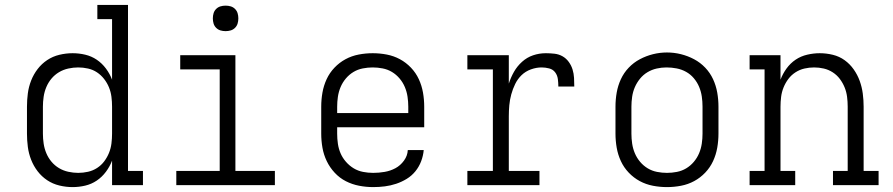

<svg xmlns="http://www.w3.org/2000/svg" viewBox="-20 -755 3640 783"><path d="M276 8Q249 8 222 1.5Q195 -5 172.5 -20Q150 -35 133.5 -56.5Q117 -78 107 -103.5Q97 -129 93.5 -156Q90 -183 90 -210V-320Q90 -347 93.5 -374Q97 -401 107 -426.5Q117 -452 133.5 -473.5Q150 -495 172.5 -510Q195 -525 222 -531.5Q249 -538 276 -538Q302 -538 327.5 -532Q353 -526 374.5 -511.5Q396 -497 412 -475.5Q428 -454 437 -430V-677H377V-735H502V-58H563V0H437V-100Q428 -76 412 -54.5Q396 -33 374.5 -18.5Q353 -4 327.5 2Q302 8 276 8ZM299 -50Q319 -50 339 -54.5Q359 -59 376 -70Q393 -81 405 -97Q417 -113 424.5 -131.5Q432 -150 434.5 -170Q437 -190 437 -210V-320Q437 -340 434.5 -360Q432 -380 424.5 -398.5Q417 -417 404.5 -433Q392 -449 375.5 -460Q359 -471 339 -475.5Q319 -480 299 -480Q279 -480 258.5 -475.5Q238 -471 220.5 -460.5Q203 -450 190 -434.5Q177 -419 169 -400Q161 -381 158 -360.5Q155 -340 155 -320V-210Q155 -190 158 -169.5Q161 -149 169 -130Q177 -111 190 -95.5Q203 -80 220.5 -69.5Q238 -59 258.5 -54.5Q279 -50 299 -50Z M699 0V-58H876V-472H715V-530H940V-58H1101V0ZM900 -628Q889 -628 879 -631Q869 -634 861.5 -641.5Q854 -649 851 -659Q848 -669 848 -680Q848 -691 851 -701Q854 -711 861.5 -718.5Q869 -726 879 -729Q889 -732 900 -732Q911 -732 921 -729Q931 -726 938.5 -718.5Q946 -711 949 -701Q952 -691 952 -680Q952 -669 949 -659Q946 -649 938.5 -641.5Q931 -634 921 -631Q911 -628 900 -628Z M1502 8Q1473 8 1444.5 2.5Q1416 -3 1390.5 -16Q1365 -29 1345 -50.5Q1325 -72 1312.5 -98Q1300 -124 1295 -152.5Q1290 -181 1290 -210V-320Q1290 -349 1295 -377.5Q1300 -406 1312 -432Q1324 -458 1344 -479Q1364 -500 1389 -513.5Q1414 -527 1442.5 -532.5Q1471 -538 1500 -538Q1529 -538 1557.5 -532.5Q1586 -527 1611 -513.5Q1636 -500 1656 -479Q1676 -458 1688 -432Q1700 -406 1705 -377.5Q1710 -349 1710 -320V-236H1355V-210Q1355 -189 1358 -168.5Q1361 -148 1369 -129.5Q1377 -111 1391 -95Q1405 -79 1422.5 -68.5Q1440 -58 1460.5 -54Q1481 -50 1502 -50Q1525 -50 1548.5 -54Q1572 -58 1592.5 -69Q1613 -80 1627.5 -100Q1642 -120 1643 -143H1708Q1706 -120 1697.5 -97.5Q1689 -75 1674 -56.5Q1659 -38 1638.5 -25.5Q1618 -13 1595.5 -5.5Q1573 2 1549.5 5Q1526 8 1502 8ZM1355 -294H1645V-320Q1645 -340 1642 -360.5Q1639 -381 1631 -400Q1623 -419 1609.5 -435Q1596 -451 1578.5 -461.5Q1561 -472 1540.5 -476Q1520 -480 1500 -480Q1480 -480 1459.5 -476Q1439 -472 1421.5 -461.5Q1404 -451 1390.5 -435Q1377 -419 1369 -400Q1361 -381 1358 -360.5Q1355 -340 1355 -320Z M1886 0V-58H1990V-472H1886V-530H2055V-414Q2063 -439 2076 -462Q2089 -485 2109 -503Q2129 -521 2154 -529.5Q2179 -538 2206 -538Q2223 -538 2241 -536Q2259 -534 2274 -525.5Q2289 -517 2299.5 -502.5Q2310 -488 2315 -471.5Q2320 -455 2321 -437.5Q2322 -420 2322 -402H2257Q2257 -417 2255 -432.5Q2253 -448 2244 -460Q2235 -472 2219.5 -476Q2204 -480 2189 -480Q2167 -480 2145 -472Q2123 -464 2107 -448.5Q2091 -433 2081 -412.5Q2071 -392 2065 -370Q2059 -348 2057 -325.5Q2055 -303 2055 -281V-58H2180V0Z M2700 8Q2671 8 2642.5 2.5Q2614 -3 2589 -16.5Q2564 -30 2544 -51Q2524 -72 2512 -98Q2500 -124 2495 -152.5Q2490 -181 2490 -210V-320Q2490 -349 2495 -377.5Q2500 -406 2512 -432Q2524 -458 2544 -479Q2564 -500 2589.5 -513.5Q2615 -527 2643 -534Q2671 -541 2700 -541Q2729 -541 2757 -534Q2785 -527 2810.5 -513.5Q2836 -500 2856 -479Q2876 -458 2888 -432Q2900 -406 2905 -377.5Q2910 -349 2910 -320V-210Q2910 -181 2905 -152.5Q2900 -124 2888 -98Q2876 -72 2856 -51Q2836 -30 2811 -16.5Q2786 -3 2757.5 2.5Q2729 8 2700 8ZM2700 -50Q2720 -50 2740.5 -54Q2761 -58 2778.5 -68.5Q2796 -79 2809.5 -95Q2823 -111 2831 -130Q2839 -149 2842 -169.5Q2845 -190 2845 -210V-320Q2845 -341 2842 -361.5Q2839 -382 2831 -401Q2823 -420 2809.5 -436Q2796 -452 2778 -462Q2760 -472 2739.5 -476Q2719 -480 2698 -480Q2678 -480 2658 -475.5Q2638 -471 2620.5 -460.5Q2603 -450 2590 -434Q2577 -418 2569 -399.5Q2561 -381 2558 -360.5Q2555 -340 2555 -320V-210Q2555 -190 2558 -169.5Q2561 -149 2569 -130Q2577 -111 2590.5 -95Q2604 -79 2621.5 -68.5Q2639 -58 2659.5 -54Q2680 -50 2700 -50Z M3037 0V-58H3098V-472H3037V-530H3163V-430Q3172 -454 3187.5 -475.5Q3203 -497 3224.5 -511.5Q3246 -526 3272 -532Q3298 -538 3323 -538Q3350 -538 3376.5 -531.5Q3403 -525 3424.5 -509.5Q3446 -494 3461.5 -472Q3477 -450 3486 -425Q3495 -400 3498.5 -373.5Q3502 -347 3502 -320V-58H3563V0H3377V-58H3437V-320Q3437 -340 3434.5 -360Q3432 -380 3424.5 -398.5Q3417 -417 3405 -433Q3393 -449 3376 -460Q3359 -471 3339.5 -475.5Q3320 -480 3300 -480Q3280 -480 3260.5 -475.5Q3241 -471 3224 -460Q3207 -449 3195 -433Q3183 -417 3175.5 -398.5Q3168 -380 3165.5 -360Q3163 -340 3163 -320V-58H3223V0Z"/></svg>

Font: Iosevka Curly Slab LtEx
Style: Regular
Weight: 300
Width: 7
Monospace: yes
Designer: Belleve Invis
Foundry: Belleve Invis
Version: Version 11.1.0; ttfautohint (v1.8.3)